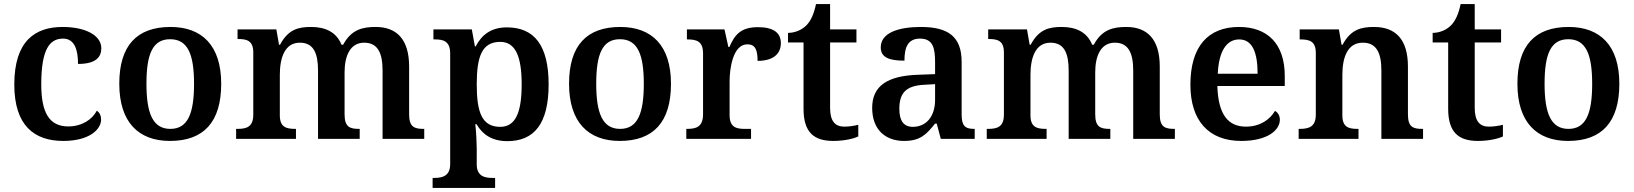

<svg xmlns="http://www.w3.org/2000/svg" viewBox="-20 -680 7998 940"><path d="M290 10C417 10 475 -46 475 -95C475 -113 468 -129 454 -138C431 -94 380 -61 314 -61C221 -61 182 -129 182 -267C182 -441 224 -491 289 -491C346 -491 362 -434 362 -367C449 -367 476 -400 476 -444C476 -507 398 -548 287 -548C153 -548 50 -481 50 -266C50 -64 149 10 290 10Z M812 10C977 10 1063 -82 1063 -270C1063 -457 969 -548 815 -548C650 -548 564 -457 564 -270C564 -82 658 10 812 10ZM814 -49C728 -49 697 -125 697 -270C697 -415 727 -488 813 -488C899 -488 930 -415 930 -270C930 -125 900 -49 814 -49Z M1136 0H1429V-49H1426C1382 -49 1350 -57 1350 -115V-313C1350 -397 1374 -471 1448 -471C1514 -471 1537 -421 1537 -335V0H1741V-49H1738C1693 -49 1667 -58 1667 -120V-326C1667 -404 1693 -471 1763 -471C1829 -471 1853 -421 1853 -335V0H2057V-49H2054C2009 -49 1983 -58 1983 -120V-354C1983 -489 1921 -548 1819 -548C1756 -548 1700 -536 1660 -461H1652C1627 -523 1573 -548 1503 -548C1440 -548 1391 -536 1351 -461H1346L1333 -536H1143V-489H1146C1190 -489 1220 -480 1220 -423V-119C1220 -58 1187 -49 1142 -49H1136Z M2098 240H2404V191H2389C2354 191 2314 183 2314 125V46C2314 19 2311 -39 2307 -72H2313C2342 -22 2388 11 2464 11C2595 11 2666 -74 2666 -267C2666 -460 2594 -546 2462 -546C2384 -546 2338 -509 2309 -453H2305L2290 -536H2102V-487H2111C2151 -487 2184 -478 2184 -418V124C2184 183 2143 191 2108 191H2098ZM2429 -59C2340 -59 2314 -129 2314 -267C2314 -404 2340 -475 2429 -475C2504 -475 2534 -403 2534 -267C2534 -129 2504 -59 2429 -59Z M3014 10C3179 10 3265 -82 3265 -270C3265 -457 3171 -548 3017 -548C2852 -548 2766 -457 2766 -270C2766 -82 2860 10 3014 10ZM3016 -49C2930 -49 2899 -125 2899 -270C2899 -415 2929 -488 3015 -488C3101 -488 3132 -415 3132 -270C3132 -125 3102 -49 3016 -49Z M3340 0H3657V-49H3626C3585 -49 3552 -57 3552 -116V-283C3552 -341 3567 -463 3639 -463C3677 -463 3689 -437 3689 -382C3764 -382 3803 -415 3803 -469C3803 -519 3767 -547 3691 -547C3607 -547 3577 -510 3551 -450H3546L3527 -536H3343V-487H3346C3390 -487 3422 -478 3422 -419V-121C3422 -58 3388 -49 3343 -49H3340Z M4060 10C4115 10 4162 -2 4182 -12V-69C4161 -64 4139 -60 4113 -60C4067 -60 4044 -89 4044 -152V-472H4173V-536H4044V-660H3975C3965 -612 3950 -579 3929 -557C3908 -535 3874 -519 3838 -519V-472H3914V-147C3914 -31 3966 10 4060 10Z M4406 10C4485 10 4515 -21 4558 -75H4566L4586 0H4752V-49H4749C4704 -49 4688 -65 4688 -120V-377C4688 -502 4621 -548 4488 -548C4380 -548 4292 -520 4292 -448C4292 -400 4331 -383 4408 -383C4408 -445 4423 -491 4484 -491C4549 -491 4558 -443 4558 -374V-317L4475 -314C4324 -309 4250 -259 4250 -152C4250 -42 4318 10 4406 10ZM4449 -59C4404 -59 4383 -89 4383 -147C4383 -222 4413 -261 4506 -265L4558 -268V-191C4558 -110 4515 -59 4449 -59Z M4811 0H5104V-49H5101C5057 -49 5025 -57 5025 -115V-313C5025 -397 5049 -471 5123 -471C5189 -471 5212 -421 5212 -335V0H5416V-49H5413C5368 -49 5342 -58 5342 -120V-326C5342 -404 5368 -471 5438 -471C5504 -471 5528 -421 5528 -335V0H5732V-49H5729C5684 -49 5658 -58 5658 -120V-354C5658 -489 5596 -548 5494 -548C5431 -548 5375 -536 5335 -461H5327C5302 -523 5248 -548 5178 -548C5115 -548 5066 -536 5026 -461H5021L5008 -536H4818V-489H4821C4865 -489 4895 -480 4895 -423V-119C4895 -58 4862 -49 4817 -49H4811Z M6057 10C6186 10 6246 -43 6246 -94C6246 -114 6236 -130 6222 -137C6198 -95 6149 -60 6080 -60C5992 -60 5944 -120 5940 -259H6270V-308C6270 -466 6185 -548 6046 -548C5894 -548 5808 -452 5808 -265C5808 -91 5896 10 6057 10ZM6137 -319H5942C5947 -428 5984 -487 6047 -487C6112 -487 6137 -422 6137 -319Z M6338 0H6631V-49H6627C6583 -49 6552 -57 6552 -115V-313C6552 -397 6576 -471 6652 -471C6719 -471 6743 -421 6743 -335V0H6947V-49H6943C6898 -49 6873 -58 6873 -120V-354C6873 -489 6811 -548 6707 -548C6644 -548 6593 -536 6553 -461H6548L6535 -536H6343V-487H6347C6391 -487 6422 -478 6422 -421V-119C6422 -58 6387 -49 6342 -49H6338Z M7216 10C7271 10 7318 -2 7338 -12V-69C7317 -64 7295 -60 7269 -60C7223 -60 7200 -89 7200 -152V-472H7329V-536H7200V-660H7131C7121 -612 7106 -579 7085 -557C7064 -535 7030 -519 6994 -519V-472H7070V-147C7070 -31 7122 10 7216 10Z M7657 10C7822 10 7908 -82 7908 -270C7908 -457 7814 -548 7660 -548C7495 -548 7409 -457 7409 -270C7409 -82 7503 10 7657 10ZM7659 -49C7573 -49 7542 -125 7542 -270C7542 -415 7572 -488 7658 -488C7744 -488 7775 -415 7775 -270C7775 -125 7745 -49 7659 -49Z"/></svg>

Font: Noto Serif Tamil SemiBold
Style: Italic
Weight: 600
Italic angle: -12°
Designer: Indian Type Foundry, Tom Grace, and the Monotype Design Team
Foundry: Monotype Imaging Inc.
Version: Version 2.003